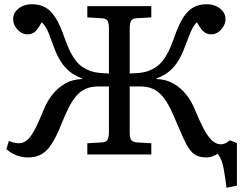

<svg xmlns="http://www.w3.org/2000/svg" viewBox="-20 -729 1143 906"><path d="M1049 157Q1042 104 1037 75.5Q1032 47 1026 30.5Q1020 14 1008 -3Q995 4 982.5 9Q970 14 953 14Q919 14 897.5 -1Q876 -16 858.5 -50Q841 -84 817 -142Q799 -186 782.5 -219Q766 -252 746.5 -275Q727 -298 702 -309.5Q677 -321 642 -321H592V-104Q592 -82 598 -70.5Q604 -59 626 -57L694 -53V0H392V-53L461 -57Q478 -58 486 -67.5Q494 -77 494 -108V-321H444Q408 -321 382.5 -309Q357 -297 338 -274Q319 -251 302.5 -217.5Q286 -184 269 -142Q246 -84 224 -50Q202 -16 175.5 -1Q149 14 112 14Q86 14 60.5 5Q35 -4 10 -25L22 -64Q33 -59 46 -56Q59 -53 69 -53Q87 -53 101.5 -63Q116 -73 129.5 -93Q143 -113 156.5 -142.5Q170 -172 186 -211Q202 -251 227.5 -283Q253 -315 288 -335Q323 -355 368 -356V-359Q331 -372 306 -393.5Q281 -415 264.5 -442.5Q248 -470 236 -502Q220 -547 211 -569.5Q202 -592 194.5 -603Q187 -614 177 -624Q164 -600 149.5 -583.5Q135 -567 109 -567Q92 -567 76.5 -577.5Q61 -588 51.5 -604.5Q42 -621 42 -639Q42 -659 53.5 -674.5Q65 -690 85 -699.5Q105 -709 131 -709Q168 -709 195 -693.5Q222 -678 243.5 -643Q265 -608 285 -549Q298 -512 311 -486Q324 -460 338.5 -442Q353 -424 369 -413Q385 -402 404 -395Q415 -391 427 -388.5Q439 -386 455.5 -384.5Q472 -383 494 -382V-596Q494 -617 488.5 -629.5Q483 -642 458 -643L392 -647V-700H694V-647L624 -643Q606 -642 599 -631.5Q592 -621 592 -592V-382Q617 -383 633 -384.5Q649 -386 660.5 -388.5Q672 -391 682 -395Q701 -402 717 -413Q733 -424 747.5 -442Q762 -460 775 -486Q788 -512 801 -549Q821 -608 842.5 -643Q864 -678 891.5 -693.5Q919 -709 955 -709Q981 -709 1001 -699.5Q1021 -690 1032.5 -674.5Q1044 -659 1044 -639Q1044 -621 1034.5 -604.5Q1025 -588 1010 -577.5Q995 -567 977 -567Q952 -567 937 -583.5Q922 -600 909 -624Q899 -614 892 -602.5Q885 -591 876 -569Q867 -547 850 -502Q838 -470 821.5 -442.5Q805 -415 780 -393.5Q755 -372 718 -359V-356Q763 -355 798 -335Q833 -315 858.5 -283Q884 -251 900 -211Q921 -160 940 -123.5Q959 -87 979 -67.5Q999 -48 1022 -48Q1032 -48 1042.5 -52.5Q1053 -57 1064 -67L1098 -54V147Z"/></svg>

Font: Literata Variable Black
Style: Regular
Weight: 900
Designer: Latin by Veronika Burian and Jose Scaglione. Greek by Irene Vlachou. Cyrillic by Vera Evstafieva.
Foundry: TypeTogether
Version: Version 3.021